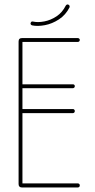

<svg xmlns="http://www.w3.org/2000/svg" viewBox="-20 -827 420 847"><path d="M323 -18Q327 -18 329.5 -15.5Q332 -13 332 -9Q332 -5 329.5 -2.5Q327 0 323 0H77Q62 0 62 -15V-644Q62 -659 77 -659H323Q327 -659 329.5 -656.5Q332 -654 332 -651Q332 -647 329.5 -644.5Q327 -642 323 -642H79V-18ZM302 -346Q305 -346 307.5 -343.5Q310 -341 310 -337Q310 -333 307.5 -330.5Q305 -328 302 -328H71Q67 -328 64.5 -330.5Q62 -333 62 -337Q62 -341 64.5 -343.5Q67 -346 71 -346ZM302 -455Q305 -455 307.5 -453Q310 -451 310 -447Q310 -443 307.5 -440.5Q305 -438 302 -438H71Q67 -438 64.5 -440.5Q62 -443 62 -447Q62 -451 64.5 -453Q67 -455 71 -455ZM270 -802Q272 -805 274.5 -806.5Q277 -808 280 -807Q284 -806 286 -803Q288 -800 287 -796Q287 -796 287 -795.5Q287 -795 287 -795Q270 -761 240 -741.5Q210 -722 178 -716Q146 -710 122 -715Q118 -716 116 -719Q114 -722 115 -725Q116 -729 118.5 -731Q121 -733 125 -732Q147 -727 175.5 -732.5Q204 -738 229.5 -755Q255 -772 270 -802Z"/></svg>

Font: Libertine-Super Thin
Style: Regular
Weight: 100
Designer: Bastien Sozeau
Foundry: NBR — Bastien Sozeau
Version: Version 2.003;gftools[0.9.33]